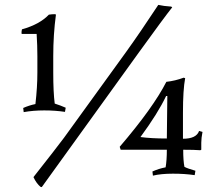

<svg xmlns="http://www.w3.org/2000/svg" viewBox="-20 -724 870 786"><path d="M729 -263V-156Q784 -156 795 -188L809 -184Q804 -159 804 -139.5Q804 -120 804 -111L800 -109Q776 -111 730 -111Q730 -66 735 -41Q748 -34 780 -25L777 -7Q737 -13 688 -13Q639 -13 606 -5L604 -22Q631 -34 658 -39Q663 -68 663 -111H474L470 -123Q607 -283 661 -389Q697 -393 732 -406L738 -404Q729 -356 729 -263ZM151 42 146 41Q129 27 117 1Q210 -117 242 -160L496 -511Q555 -593 628 -704Q650 -699 681 -697L685 -694Q653 -654 549 -510ZM133 -427V-494Q133 -538 130 -585H70L68 -587Q68 -598 70 -604Q142 -624 180 -664Q192 -666 206 -666L209 -664Q198 -583 198 -494V-427Q198 -346 204 -300Q229 -292 249 -283L246 -266Q206 -272 161 -272Q116 -272 77 -265L75 -282Q100 -293 125 -298Q133 -367 133 -427ZM660 -331Q627 -261 555 -163Q599 -157 663 -157L665 -331Z"/></svg>

Font: Almendra
Style: Regular
Weight: 400
Designer: Ana Sanfelippo
Foundry: Ana Sanfelippo
Version: Version 1.004